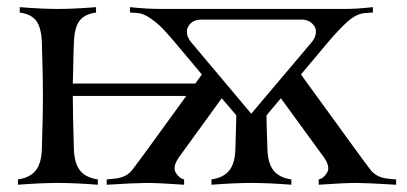

<svg xmlns="http://www.w3.org/2000/svg" viewBox="-20 -508 1119 528"><path d="M869.1 -77.6 752.4 -237.8 712.9 -190.9Q712.9 -176.3 713.4 -158.4Q713.9 -140.6 714.6 -123.3Q715.3 -106 715.3 -100.1Q716.3 -59.6 731.9 -39.6Q747.6 -19.5 781.2 -14.6V0Q717.8 -4.9 671.4 -4.9Q625 -4.9 561.5 0V-14.6Q595.2 -19.5 610.8 -39.6Q626.5 -59.6 627.4 -100.1Q628.9 -161.1 629.9 -190.9L589.8 -237.8L473.6 -77.6Q453.1 -49.3 463.4 -33.2Q473.1 -17.1 486.3 -14.6V0Q418.5 -4.9 381.8 -4.9Q355 -4.9 273.4 0V-14.6L294.4 -16.6Q326.7 -19.5 342.8 -39.6Q356.4 -57.1 387.7 -100.1L492.2 -244.1H180.2Q180.2 -193.8 183.1 -100.1Q184.1 -59.6 199.7 -39.6Q215.3 -19.5 249 -14.6V0Q185.5 -4.9 139.2 -4.9Q92.8 -4.9 29.3 0V-14.6Q63 -19.5 78.6 -39.6Q94.2 -59.6 95.2 -100.1Q98.1 -193.8 98.1 -244.1Q98.1 -294.4 95.2 -388.2Q94.2 -429.7 80.8 -449.2Q67.4 -468.8 34.2 -473.6V-488.3Q97.7 -483.4 139.2 -483.4Q180.7 -483.4 244.1 -488.3V-473.6Q210.9 -468.8 197.5 -449.2Q184.1 -429.7 183.1 -388.2Q182.6 -378.4 182.1 -360.1Q181.6 -341.8 181.2 -316.2Q180.7 -290.5 180.2 -278.3H517.1L535.2 -303.2L463.4 -388.7Q441.9 -414.1 428 -428.7Q414.1 -443.4 394.3 -457.3Q374.5 -471.2 357.9 -472.2L337.4 -473.6V-488.3Q382.8 -483.4 426.8 -483.4H929.2Q960 -483.4 1005.4 -488.3V-473.6L984.9 -472.2Q960.9 -470.7 936.5 -449.2Q912.1 -427.7 879.4 -388.7L807.6 -303.2L955.1 -100.1Q986.3 -57.1 1000 -39.6Q1016.1 -19.5 1048.3 -16.6L1069.3 -14.6V0Q987.8 -4.9 960.9 -4.9Q924.3 -4.9 856.4 0V-14.6Q869.6 -17.1 879.4 -33.2Q889.6 -49.3 869.1 -77.6ZM844.7 -435.5Q834 -452.6 812 -454.1H533.2Q508.8 -454.1 498 -435.5Q492.7 -428.2 494.4 -415.5Q496.1 -402.8 506.3 -391.1L670.9 -195.3L836.4 -391.1Q846.7 -402.8 848.4 -415.5Q850.1 -428.2 844.7 -435.5Z"/></svg>

Font: Flanker
Style: Regular
Weight: 400
Designer: Flanker
Foundry: Flanker
Version: Version 2.027